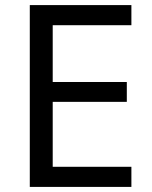

<svg xmlns="http://www.w3.org/2000/svg" viewBox="-20 -734 596 754"><path d="M496 0H97V-714H496V-635H187V-412H478V-334H187V-79H496Z"/></svg>

Font: Noto Sans Hebrew Droid
Style: Regular
Weight: 400
Designer: Monotype Design Team
Foundry: Monotype Imaging Inc.
Version: Version 1.100